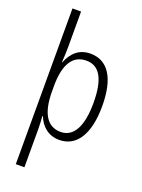

<svg xmlns="http://www.w3.org/2000/svg" viewBox="-181 -839 851 1154"><g transform="rotate(20 244.5 -262.0)"><path d="M443 -269C443 -449 381 -542 270 -542C194 -542 152 -496 127 -434H125C127 -465 129 -503 129 -532V-760H74V236H129V-8C129 -36 127 -67 125 -90H129C150 -36 195 10 269 10C376 10 443 -85 443 -269ZM387 -269C387 -118 342 -38 260 -38C175 -38 129 -109 129 -249V-285C129 -421 173 -494 261 -494C347 -494 387 -418 387 -269Z"/></g></svg>

Font: Noto Sans Hebrew Condensed Light
Style: Regular
Weight: 300
Width: 3
Designer: Monotype Design Team
Foundry: Monotype Imaging Inc.
Version: Version 2.004